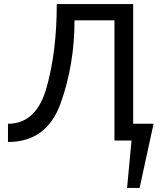

<svg xmlns="http://www.w3.org/2000/svg" viewBox="-20 -696 811 951"><path d="M19.5 7.3V-83Q160.2 -83 210.7 -262.2Q261.2 -441.4 261.2 -675.8H639.6V0H546.9V-595.2H349.1Q349.1 -377 280.5 -184.8Q211.9 7.3 19.5 7.3ZM671.4 234.9H609.4L639.2 -83H740.7Z"/></svg>

Font: Cadman
Style: Regular
Weight: 400
Designer: Paul James MIller
Foundry: High-Logic / Made with FontCreator
Version: Version 2.114;March 28, 2021;FontCreator 13.0.0.2683 64-bit